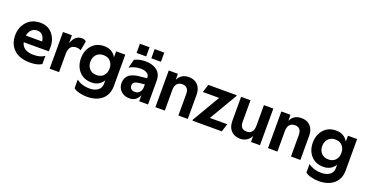

<svg xmlns="http://www.w3.org/2000/svg" viewBox="-34 -1499 4747 2474"><g transform="rotate(20 2339.0 -262.0)"><path d="M482 -24Q426 13 322 13Q178 13 101.5 -60Q25 -133 25 -253Q25 -364 93.5 -440Q162 -516 280 -516Q383 -516 444 -443.5Q505 -371 505 -265Q505 -227 501 -206H159Q184 -96 336 -96Q426 -96 482 -137ZM379 -296Q373 -348 345.5 -378Q318 -408 275 -408Q227 -408 196 -378Q165 -348 157 -296Z M884 -359Q857 -375 822 -375Q719 -375 719 -249V0H590V-503H712L713 -394Q752 -511 848 -511Q887 -511 908 -488Z M1155 -514Q1265 -514 1318 -422L1319 -503H1444V-73Q1444 44 1368 110Q1292 176 1161 176Q1111 176 1058.5 163Q1006 150 978 126V9Q1054 65 1158 65Q1227 65 1271 33Q1315 1 1315 -60V-104Q1261 -17 1155 -17Q1049 -17 986 -87Q923 -157 923 -265Q923 -373 986 -443.5Q1049 -514 1155 -514ZM1280.5 -167.5Q1315 -206 1315 -265Q1315 -324 1280.5 -363Q1246 -402 1184 -402Q1122 -402 1087 -363Q1052 -324 1052 -265Q1052 -206 1087 -167.5Q1122 -129 1184 -129Q1246 -129 1280.5 -167.5Z M1573 -574V-700H1705V-574ZM1775 -574V-700H1907V-574ZM1652 -157Q1652 -129 1670.5 -111.5Q1689 -94 1726 -94Q1762 -94 1787 -121.5Q1812 -149 1812 -194V-229L1741 -222Q1695 -217 1673.5 -202Q1652 -187 1652 -157ZM1939 -327V0H1818L1817 -84Q1781 8 1684 8Q1612 8 1567.5 -35.5Q1523 -79 1523 -142Q1523 -182 1537.5 -211.5Q1552 -241 1572 -257.5Q1592 -274 1625 -285Q1658 -296 1683.5 -300Q1709 -304 1746 -307L1812 -313V-324Q1812 -361 1779.5 -381.5Q1747 -402 1693 -402Q1614 -402 1540 -361L1571 -479Q1636 -512 1722 -512Q1817 -512 1878 -465.5Q1939 -419 1939 -327Z M2355 -298Q2355 -344 2333 -370.5Q2311 -397 2267 -397Q2220 -397 2194.5 -367.5Q2169 -338 2169 -283V0H2040V-503H2165L2166 -421Q2209 -512 2316 -512Q2394 -512 2439 -463Q2484 -414 2484 -331V0H2355Z M2771 -393H2548L2582 -503H2971V-490L2747 -110H2985L2951 0H2548V-13Z M3474 -503V0H3351L3350 -83Q3332 -42 3294 -16.5Q3256 9 3202 9Q3123 9 3077.5 -40Q3032 -89 3032 -172V-503H3161V-203Q3161 -158 3183 -132Q3205 -106 3248 -106Q3345 -106 3345 -222V-503Z M3899 -298Q3899 -344 3877 -370.5Q3855 -397 3811 -397Q3764 -397 3738.5 -367.5Q3713 -338 3713 -283V0H3584V-503H3709L3710 -421Q3753 -512 3860 -512Q3938 -512 3983 -463Q4028 -414 4028 -331V0H3899Z M4334 -514Q4444 -514 4497 -422L4498 -503H4623V-73Q4623 44 4547 110Q4471 176 4340 176Q4290 176 4237.5 163Q4185 150 4157 126V9Q4233 65 4337 65Q4406 65 4450 33Q4494 1 4494 -60V-104Q4440 -17 4334 -17Q4228 -17 4165 -87Q4102 -157 4102 -265Q4102 -373 4165 -443.5Q4228 -514 4334 -514ZM4459.5 -167.5Q4494 -206 4494 -265Q4494 -324 4459.5 -363Q4425 -402 4363 -402Q4301 -402 4266 -363Q4231 -324 4231 -265Q4231 -206 4266 -167.5Q4301 -129 4363 -129Q4425 -129 4459.5 -167.5Z"/></g></svg>

Font: Techna Sans
Style: Regular
Weight: 400
Designer: Carl Enlund
Version: Version 1.003